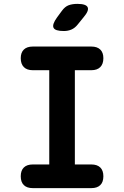

<svg xmlns="http://www.w3.org/2000/svg" viewBox="-20 -970 640 990"><path d="M366 -122H451Q481 -122 497 -106.5Q513 -91 513 -61Q513 -31 497 -15.5Q481 0 451 0H149Q119 0 103 -15.5Q87 -31 87 -61Q87 -91 103 -106.5Q119 -122 149 -122H234V-608H149Q119 -608 103 -624Q87 -640 87 -670Q87 -699 103 -714.5Q119 -730 149 -730H451Q481 -730 497 -714.5Q513 -699 513 -670Q513 -640 497 -624Q481 -608 451 -608H366ZM309 -810Q264 -810 256 -827Q248 -844 274 -880L299 -914Q315 -936 334 -943Q353 -950 379 -950Q424 -950 432 -932.5Q440 -915 411 -881L381 -844Q367 -826 349 -818Q331 -810 309 -810Z"/></svg>

Font: Maple Mono NL
Style: Bold
Weight: 700
Monospace: yes
Designer: subframe7536
Version: Version 7.000